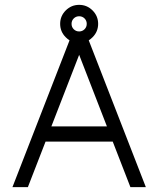

<svg xmlns="http://www.w3.org/2000/svg" viewBox="-20 -770 651 790"><path d="M305.7 -640.6Q318.8 -640.6 327.9 -649.7Q336.9 -658.7 336.9 -671.9Q336.9 -685.1 327.9 -694.1Q318.8 -703.1 305.7 -703.1Q292.5 -703.1 283.4 -694.1Q274.4 -685.1 274.4 -671.9Q274.4 -658.7 283.4 -649.7Q292.5 -640.6 305.7 -640.6ZM443.8 -187.5H167.5L94.7 0H31.2L266.1 -604Q257.8 -609.4 250.5 -616.7Q227.5 -639.6 227.5 -671.9Q227.5 -704.1 250.5 -727.1Q273.4 -750 305.7 -750Q337.9 -750 360.8 -727.1Q383.8 -704.1 383.8 -671.9Q383.8 -639.6 360.8 -616.7Q353.5 -609.4 345.2 -604L580.1 0H516.6ZM191.4 -250H419.9L305.7 -544.4Z"/></svg>

Font: Juliett
Style: Regular
Weight: 400
Designer: GGBotNet
Foundry: GGBotNet
Version: 0.60